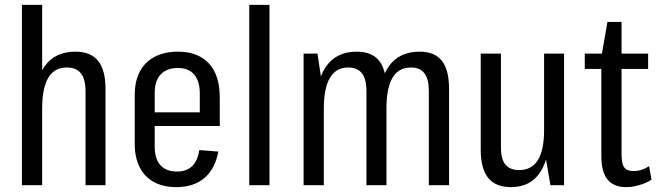

<svg xmlns="http://www.w3.org/2000/svg" viewBox="-20 -760 2694 788"><path d="M331 -386Q331 -435 312 -459Q293 -483 254 -483Q203 -483 178 -440.5Q153 -398 153 -314L119 -245V-302Q119 -425 162 -486.5Q205 -548 289 -548Q352 -548 382.5 -510.5Q413 -473 413 -395V0H331ZM70 -740H153V-366V0H70Z M704 8Q650 8 611.5 -13Q573 -34 553 -74Q533 -114 533 -169V-371Q533 -427 554 -466.5Q575 -506 615 -527Q655 -548 710 -548Q792 -548 837 -500Q882 -452 882 -359V-243H600V-299H815L800 -265V-376Q800 -427 777 -454Q754 -481 710 -481Q665 -481 640 -455Q615 -429 615 -380V-158Q615 -108 638.5 -82Q662 -56 706 -56Q746 -56 768.5 -78Q791 -100 798 -144L876 -138Q863 -67 819 -29.5Q775 8 704 8Z M1086 -740V0H1003V-740Z M1740 -386Q1740 -435 1722 -459Q1704 -483 1667 -483Q1616 -483 1591 -441Q1566 -399 1566 -314L1532 -245V-302Q1532 -424 1574.5 -486Q1617 -548 1702 -548Q1764 -548 1793.5 -510.5Q1823 -473 1823 -395V0H1740ZM1226 -540H1283L1309 -367V0H1226ZM1484 -386Q1484 -435 1465.5 -459Q1447 -483 1409 -483Q1359 -483 1334 -440.5Q1309 -398 1309 -314L1275 -245V-302Q1275 -424 1317.5 -486Q1360 -548 1444 -548Q1507 -548 1536.5 -510Q1566 -472 1566 -395V0H1484Z M2036 -154Q2036 -107 2054.5 -84.5Q2073 -62 2111 -62Q2162 -62 2187.5 -103Q2213 -144 2213 -226L2238 -295V-238Q2238 -117 2198 -54.5Q2158 8 2077 8Q2014 8 1983.5 -30Q1953 -68 1953 -145V-540H2036ZM2295 0H2239L2213 -152V-540H2295Z M2550 8Q2499 8 2473.5 -23Q2448 -54 2448 -120V-526L2473 -670H2531V-126Q2531 -88 2542 -73Q2553 -58 2580 -58Q2597 -58 2613 -63Q2629 -68 2644 -78L2654 -23Q2640 -13 2622.5 -6.5Q2605 0 2587 4Q2569 8 2550 8ZM2380 -540H2640V-477H2380Z"/></svg>

Font: Pathway Extreme Condensed
Style: Regular
Weight: 400
Width: 3
Version: Version 1.001;gftools[0.9.26]